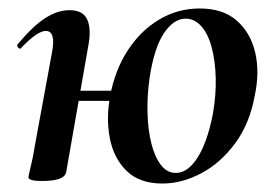

<svg xmlns="http://www.w3.org/2000/svg" viewBox="-20 -419 648 453"><path d="M363 14Q309 14 278.5 -16Q248 -46 239 -93.5Q230 -141 240 -193Q251 -253 281 -299.5Q311 -346 355 -372.5Q399 -399 451 -399Q506 -399 538.5 -370.5Q571 -342 582 -295.5Q593 -249 581 -193Q569 -127 534.5 -80.5Q500 -34 454.5 -10Q409 14 363 14ZM80 8Q61 8 54 5.5Q47 3 47 0Q47 -4 52.5 -26Q58 -48 62 -74L103 -297Q112 -346 88 -346Q78 -346 63.5 -336Q49 -326 30 -306Q27 -302 23 -306.5Q19 -311 22 -315Q58 -358 87 -376.5Q116 -395 144 -395Q176 -395 186 -372.5Q196 -350 188 -309L136 -12Q131 8 80 8ZM117 -181 120 -205H289L284 -181ZM395 -11Q423 -11 446 -47Q469 -83 482 -149Q490 -194 489 -234.5Q488 -275 479.5 -307Q471 -339 455 -357Q439 -375 418 -375Q390 -375 367 -341Q344 -307 333 -236Q327 -194 328 -153.5Q329 -113 337 -81Q345 -49 359.5 -30Q374 -11 395 -11Z"/></svg>

Font: Cormorant Garamond Light
Style: Italic
Weight: 300
Italic angle: -10°
Designer: Christian Thalmann (Catharsis Fonts)
Foundry: Catharsis Fonts
Version: Version 4.001